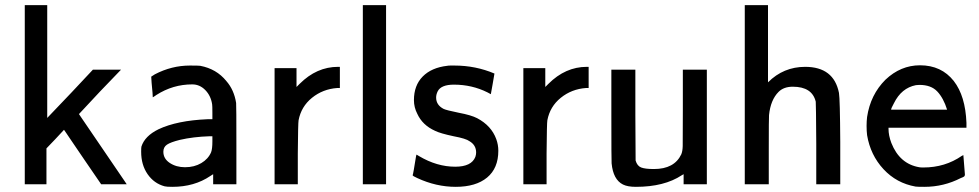

<svg xmlns="http://www.w3.org/2000/svg" viewBox="-20 -714 3794 744"><path d="M76 0V-694H163V-257Q262 -360 340 -444H449Q367 -360 286 -272L292 -263Q295 -259 377.5 -137.5Q460 -16 463 -12L471 0H372L309 -92Q294 -114 277 -139Q260 -164 249.5 -179.5Q239 -195 237 -198L228 -211Q217 -199 194.5 -175Q172 -151 160 -139V0Z M580 -426Q645 -460 716 -460Q750 -460 756 -459Q819 -447 857 -400Q887 -366 895 -315Q896 -306 896 -152V0H806V-39L795 -32Q733 10 648 10Q626 10 618 8Q577 -3 552 -39Q527 -75 527 -126Q527 -142 528 -146Q541 -187 594 -213Q666 -247 784 -252H803V-277Q803 -305 802 -310Q797 -343 775.5 -365Q754 -387 725 -387Q650 -387 586 -346Q583 -344 579.5 -341.5Q576 -339 574 -338L572 -337L571 -355Q569 -373 567.5 -393Q566 -413 566 -417ZM613 -126Q613 -99 638 -82.5Q663 -66 697 -66Q733 -66 760 -82Q787 -98 798 -124Q803 -137 803 -166V-186H792Q729 -184 677 -172Q641 -163 627 -153.5Q613 -144 613 -126Z M1141 -389Q1207 -455 1290 -455H1297V-373H1287Q1231 -369 1189 -335Q1147 -301 1137 -248Q1135 -239 1134 -119V0H1044V-450H1129V-377Z M1386 0V-694H1476V0Z M1579 -35Q1580 -36 1583.5 -56Q1587 -76 1590 -95.5Q1593 -115 1594 -115L1604 -109Q1673 -68 1744 -68Q1807 -68 1822 -106Q1825 -115 1825 -123Q1825 -152 1799 -167Q1786 -177 1738 -186Q1686 -197 1666 -207Q1617 -229 1597 -273Q1584 -298 1584 -326Q1584 -383 1618 -417.5Q1652 -452 1713 -459Q1718 -460 1726 -460H1741Q1823 -460 1896 -429Q1896 -428 1889 -388L1882 -349Q1876 -352 1869 -356Q1809 -386 1739 -386Q1689 -386 1676 -360Q1670 -348 1670 -336Q1670 -307 1699 -292Q1709 -287 1758 -277Q1806 -268 1829 -256Q1884 -227 1903 -175Q1911 -153 1911 -130Q1911 -62 1867.5 -26Q1824 10 1746 10Q1670 10 1597 -24Q1579 -32 1579 -35Z M2105 -389Q2171 -455 2254 -455H2261V-373H2251Q2195 -369 2153 -335Q2111 -301 2101 -248Q2099 -239 2098 -119V0H2008V-450H2093V-377Z M2349 -268V-444H2442V-268L2443 -92Q2449 -71 2464.5 -65Q2480 -59 2514 -59Q2593 -59 2620 -116Q2625 -128 2625.5 -148Q2626 -168 2626 -291V-444H2719V0H2629V-39L2622 -35Q2554 10 2444 10Q2412 10 2394 1Q2356 -18 2350 -81Q2349 -89 2349 -268Z M2956 -395Q3016 -455 3100 -455Q3211 -455 3231 -354Q3235 -331 3236 -164V0H3143V-157Q3142 -315 3141 -320Q3127 -378 3052 -378Q3017 -378 2997 -358Q2966 -327 2960 -268Q2959 -261 2959 -129V0H2866V-694H2956Z M3713 -113Q3719 -43 3719 -38Q3719 -35 3718 -33Q3717 -31 3716 -30Q3715 -29 3710.5 -27Q3706 -25 3703 -24Q3637 10 3562 10Q3535 10 3528 9Q3454 -4 3403.5 -58.5Q3353 -113 3340 -190Q3338 -206 3338 -226Q3338 -245 3340 -261Q3353 -347 3411 -405Q3470 -461 3545 -461Q3628 -461 3676 -400Q3721 -342 3725 -238V-219H3423V-215Q3423 -189 3434 -160Q3466 -79 3542 -66Q3546 -65 3558 -65Q3642 -65 3707 -110ZM3650 -289Q3636 -334 3612 -359.5Q3588 -385 3543 -385Q3540 -385 3535.5 -384.5Q3531 -384 3529 -384Q3473 -373 3444 -314Q3433 -294 3433 -289Z"/></svg>

Font: KaTeX_SansSerif
Style: Regular
Weight: 400
Version: Version 1.1; ttfautohint (v1.3)